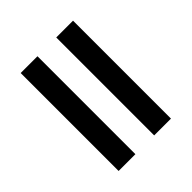

<svg xmlns="http://www.w3.org/2000/svg" viewBox="-32 -472 542 542"><g transform="rotate(45 238.5 -201.5)"><path d="M43 -306H434V-239H43ZM43 -164H434V-97H43Z"/></g></svg>

Font: Genos Thin SemiBold
Style: Regular
Weight: 600
Version: Version 1.010